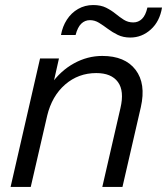

<svg xmlns="http://www.w3.org/2000/svg" viewBox="-20 -742 663 762"><path d="M22 0 139 -510H214L187 -390H192L102 0ZM386 0 458 -313Q474 -381 448 -416.5Q422 -452 362 -452Q291 -452 238.5 -406.5Q186 -361 167 -282L182 -407Q220 -461 273.5 -490.5Q327 -520 386 -520Q476 -520 518 -465Q560 -410 539 -317L466 0ZM497 -593Q469 -593 447.5 -603.5Q426 -614 408 -627.5Q390 -641 373 -651.5Q356 -662 337 -662Q317 -662 302.5 -648Q288 -634 280 -603H222Q228 -637 245.5 -664Q263 -691 290 -706.5Q317 -722 350 -722Q380 -722 401 -711.5Q422 -701 438.5 -687.5Q455 -674 471.5 -663.5Q488 -653 509 -653Q529 -653 543.5 -667Q558 -681 565 -712H623Q614 -657 578.5 -625Q543 -593 497 -593Z"/></svg>

Font: Instrument Sans
Style: Italic
Weight: 400
Italic angle: -13°
Designer: Rodrigo Fuenzalida
Foundry: fragTYPE
Version: Version 1.000;gftools[0.9.28]